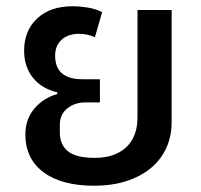

<svg xmlns="http://www.w3.org/2000/svg" viewBox="-20 -581 641 613"><path d="M281 12Q177 12 119 -31Q61 -74 61 -152Q61 -200 89.5 -234Q118 -268 163 -281V-286Q113 -298 85 -333Q57 -368 57 -419Q57 -483 98.5 -522Q140 -561 212 -561Q234 -561 259.5 -557Q285 -553 306 -542L283 -462Q260 -473 232 -473Q197 -473 176.5 -454Q156 -435 156 -403Q156 -388 160 -374.5Q164 -361 174 -350.5Q184 -340 201 -334Q218 -328 244 -328H299V-254H252Q219 -254 195 -235Q171 -216 171 -182V-159Q171 -119 197 -98Q223 -77 283 -77Q346 -77 382.5 -110.5Q419 -144 419 -207V-549H528V-192Q528 -145 510.5 -107.5Q493 -70 460.5 -43.5Q428 -17 382.5 -2.5Q337 12 281 12Z"/></svg>

Font: IBM Plex Sans Thai Medium
Style: Regular
Weight: 500
Designer: Mike Abbink, Paul van der Laan, Pieter van Rosmalen, Ben Mitchell, Mark Frömberg
Foundry: Bold Monday
Version: Version 1.1